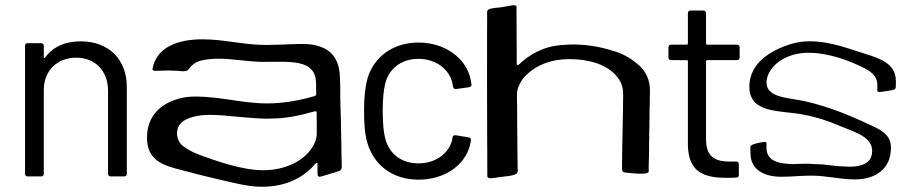

<svg xmlns="http://www.w3.org/2000/svg" viewBox="-20 -676 3449 731"><path d="M287.7 -518.6C228.3 -518.6 181 -498.5 150.8 -455.4C148.8 -453.4 146.7 -455.4 146.7 -458.4V-501.6C146.7 -507.6 142.7 -511.6 136.7 -511.6H85.3C79.3 -511.6 75.3 -507.6 75.3 -501.6V-14.4C75.3 -8.3 79.3 -4.3 85.3 -4.3H136.7C142.7 -4.3 146.7 -8.3 146.7 -14.4V-333.1C146.7 -406.3 197.1 -456.4 270.6 -456.4C343 -456.4 391.3 -405.3 391.3 -331.1V-14.4C391.3 -8.3 395.4 -4.3 401.4 -4.3H452.7C458.8 -4.3 462.8 -8.3 462.8 -14.4V-345.2C462.8 -450.4 393.4 -518.6 287.7 -518.6Z M1279.5 -137.1C1279.5 -154.2 1278.3 -171 1278.3 -188.2C1278.3 -238.6 1274.6 -290 1275.4 -341C1275.4 -352.2 1274.5 -363.5 1274.5 -374.9C1273.4 -453.9 1240.3 -491.8 1175.2 -504.8C1144.3 -511.4 1106.2 -507.8 1072.3 -507.2C1069.5 -507.2 1066.9 -506.5 1064.2 -506.5C1041.1 -506.5 1017.6 -504.8 993.7 -504.8C907.5 -504.8 837.9 -525.6 754.6 -526.3C656.9 -527.1 576.1 -496.7 560.6 -414C559.6 -406.2 568.4 -406.4 573.5 -406.4C589.4 -406.4 606.2 -407.7 622.5 -407.7C633.6 -407.5 644.4 -407.1 655.3 -406.4C665.4 -405.8 676.7 -403.5 686.8 -405.6C698 -407.1 701.2 -417.2 707.4 -423.8C711.2 -427.8 715.5 -430.3 719.7 -433.9C728.6 -440.7 742.6 -445 753.9 -447.2C816.6 -460.1 883.7 -446.1 945.8 -442C1047.9 -433.6 1183.1 -467.5 1183.1 -358.8C1183.3 -356.2 1183.6 -353.4 1183.6 -350.8V-342.6C1183.6 -337 1183.6 -331.4 1183.8 -325.8C1183.8 -323 1183.9 -320.2 1183.9 -317.4C1183.9 -311.7 1178.4 -310.5 1174.1 -309.1C1132.4 -297.3 1089.9 -288.1 1041.4 -284.1C923.3 -274.1 837.5 -308.4 723 -308.4C700.2 -308.4 678.8 -305.5 659.9 -300.2C593.4 -281.3 539.7 -236.7 539.7 -151.3C539.7 -75.3 588 -51 647.4 -34.7C709.6 -18.1 772.9 -1.8 835.7 12.4C877.1 21.8 918.5 32.5 961.1 34.6C1053 39.1 1120.2 8.2 1166.5 -36.8C1170.2 -40.4 1183.1 -58.8 1188.2 -56.1C1189.2 -54.5 1186.4 -57.1 1188.2 -56.1C1189.5 -54 1189.4 -51.5 1188.5 -48C1188.5 -45.2 1188.7 -42.4 1188.7 -39.6C1188.9 -34 1189 -28.4 1189 -22.8C1189 -17.8 1188.5 -11.7 1190 -7.7C1192.7 -0.3 1201.8 -3.7 1207.3 -5.3C1224.5 -10.2 1241.7 -15.6 1258.9 -20.9C1271.1 -24.7 1281.3 -25.3 1281.3 -42.8C1281.1 -45.6 1281.1 -48.2 1281.1 -51C1280.3 -79.1 1279.5 -108.3 1279.5 -137.1ZM1185.6 -236.1C1185.6 -235.4 1185.2 -232.6 1185.7 -232.6C1185.7 -227.6 1185.6 -232.6 1185.7 -232.6C1185.7 -217.2 1186.4 -201.8 1185.9 -187.1C1186.1 -181.4 1186.1 -175.6 1186.1 -169.8C1186.1 -150.7 1181.2 -136.9 1173.9 -123.3C1145.6 -71.8 1085.9 -38.1 1015.4 -29.8C969 -24.5 927.1 -31.3 887.9 -40.1C845 -49.8 804 -63.4 764.5 -77.4C730.6 -89 697.9 -102.2 673.5 -122.9C658.5 -135.7 647.7 -163.1 657.9 -189.9C669.5 -220.9 708.6 -231.7 746.2 -237C782.9 -240.7 821.4 -237.5 855.9 -234C897.9 -230.7 938.5 -225.9 984.1 -224.4C989.6 -224.4 994.8 -224.2 1000.3 -224.2C1005.7 -224.2 1011.1 -224.8 1016.5 -224.8C1074.7 -225.2 1126.9 -238 1174.9 -251.2C1178 -252.1 1185.4 -254.9 1185.6 -248.7Z M1573 8C1671 8 1749 -45 1769 -122C1771 -130 1772 -137 1773 -142C1774 -149 1770 -152 1764 -153L1715 -161C1709 -162 1704 -160 1703 -153C1703 -152 1703 -151 1702 -149V-145C1690 -93 1640 -54 1573 -54C1505 -54 1459 -94 1446 -152C1441 -172 1437 -205 1437 -254C1437 -299 1441 -334 1446 -355C1459 -412 1505 -452 1573 -452C1642 -452 1691 -410 1702 -361L1705 -346C1706 -340 1710 -336 1716 -337L1766 -344C1772 -345 1776 -348 1775 -355C1774 -363 1772 -373 1769 -385C1749 -456 1674 -514 1573 -514C1476 -514 1403 -459 1379 -377C1371 -346 1366 -310 1366 -255C1366 -204 1369 -165 1379 -131C1404 -47 1475 8 1573 8Z M1947.3 -442.7C1947.3 -445.6 1947.3 -448.5 1947.3 -451.3C1947.3 -453.1 1947.3 -454.9 1947.3 -456.6C1947.3 -458.8 1947.3 -460.9 1947.3 -463C1947.5 -470.1 1947.3 -476.7 1947.3 -483.5C1947.1 -502.5 1946.9 -515.4 1946.9 -534.5C1946.9 -537.9 1947 -541.2 1947 -544.6V-550.6C1947 -553.7 1946.9 -556.8 1946.9 -559.9C1946.9 -574.5 1946.7 -589.6 1946.7 -604.3C1946.7 -607.5 1946.7 -610.7 1946.6 -613.8C1946.6 -622.5 1946.5 -629.6 1946.5 -639C1946.5 -642.8 1946.7 -646.7 1946.7 -650.7C1946.7 -656.2 1937 -656.7 1931.8 -655.8C1917.3 -653.6 1902.8 -650.6 1888 -648.3C1873.3 -646 1852.6 -646.3 1840.1 -640C1833.5 -636.6 1834.6 -629.3 1834.6 -619.9C1834.6 -614.7 1834.7 -609.5 1834.7 -604.3C1834.7 -586.9 1834.4 -569.2 1834.4 -552C1834.4 -548.2 1834.5 -544.3 1834.5 -540.5C1834.5 -536.7 1834.4 -532.9 1834.4 -529.1V-477.1C1834.4 -471 1834.3 -465 1834.3 -459C1834.3 -452.6 1834.4 -446.1 1834.4 -439.6C1834.4 -432.2 1834.3 -424.8 1834.3 -417.5V-376C1834.3 -358.2 1834.4 -340.4 1834.4 -322.7V-282.4C1834.5 -278.9 1834.5 -275.4 1834.5 -271.9V-255.5C1834.5 -252.4 1834.6 -249.4 1834.6 -246.3C1834.6 -243.3 1834.5 -240.4 1834.5 -237.4C1834.5 -229.4 1834.7 -221.1 1834.7 -212.9C1834.7 -204.1 1834.7 -195.3 1834.7 -186.5C1834.7 -167.6 1834.8 -148.6 1834.8 -129.8C1834.8 -122.6 1835.1 -115.2 1835.1 -108.3C1835.1 -104.9 1835.1 -101.6 1835.1 -98.2C1835.1 -75.9 1835.2 -53 1835.2 -31.2C1835.3 -22.6 1835.5 -13.7 1835.5 -4.9C1835.5 0.4 1842 2.8 1846.9 2.6C1860 2.2 1872.5 -0.2 1884.7 -2.1C1903.3 -4.9 1931.7 -5.1 1946.2 -14.8C1949.7 -17.2 1954.1 -27.7 1950.5 -33.8C1951.5 -38.3 1950.6 -43.1 1950.6 -47.6C1950.6 -50.1 1950.7 -52.5 1950.7 -55C1950.7 -57.8 1950.6 -60.6 1950.6 -63.6C1950.5 -68.9 1950.2 -74.7 1950.2 -79.8C1950.2 -85.3 1950.1 -90.4 1950.1 -95.9C1950.1 -115.6 1949.3 -136 1949.7 -156.8C1948.7 -158.5 1949.5 -164 1949.4 -166.9V-172.9C1949.4 -174.8 1949.4 -176.6 1949.4 -178.4C1949.4 -180.5 1949.5 -182.5 1949.5 -184.6C1949.5 -187.8 1948.4 -193.7 1949.6 -195.8C1948.4 -197 1949.1 -202.7 1949.1 -205.6C1949.1 -210.8 1949 -216.3 1949 -221.7C1949 -227.4 1949 -233 1948.9 -238.6C1948.9 -250.5 1948.4 -264.4 1948.7 -277.9C1948.7 -280.4 1948.5 -282.7 1948.5 -285.1C1948.5 -286.9 1948.3 -288.6 1948.3 -290.3C1948.3 -293.7 1948.4 -297.1 1948.5 -300.5C1948.5 -302.1 1948.2 -303.8 1948.2 -305.3C1948.2 -308 1948.1 -310.3 1948.1 -313C1948.1 -326.4 1951.1 -339.8 1955.4 -349.3C1959.4 -358.6 1964.1 -366.1 1969.3 -374C1973.5 -380.4 1979.5 -386.7 1985.1 -392C2023.3 -427.5 2075.2 -450.9 2148.3 -450.9C2220.5 -450.9 2285.1 -431.5 2321.5 -392.7C2339.3 -373.8 2352.8 -353.3 2352.5 -316.1C2352 -225 2348.7 -133.4 2348.2 -40.8C2348.2 -40.1 2348.2 -39.4 2348.2 -38.8C2347.9 -25.9 2349.3 -20.1 2361 -19.1C2377.9 -17.7 2451.2 -6.9 2450.1 -24.6C2449 -40.8 2450.4 -57.1 2450.6 -73.9C2450.6 -75.1 2450.8 -76.3 2450.8 -77.5C2450.8 -90.5 2451.2 -103.4 2451.2 -116.4C2451.2 -121 2451.1 -125.6 2451.1 -130.2C2451.1 -131.2 2451.4 -132.3 2451.4 -133.3C2451.5 -141.1 2451.8 -148.9 2451.8 -156.4C2451.8 -159.9 2451.6 -163.5 2451.6 -167.1C2451.6 -168 2451.8 -169.1 2451.8 -170.2C2452 -177.3 2452.3 -184.2 2452.3 -190.6C2452.3 -193.9 2452.6 -197.1 2452.6 -200.1C2452.6 -202.8 2452.5 -205.4 2452.5 -208C2452.5 -217.1 2452.8 -226.5 2453 -235.6C2453 -238.9 2453 -242.4 2453 -245.9C2453 -248.9 2453.2 -251.8 2453.2 -254.7C2453.3 -257 2453.2 -259.2 2453.1 -261.5C2453.1 -267.4 2453.2 -274.1 2453.8 -280.6C2453.8 -280.9 2453.8 -281.2 2453.8 -281.5C2453.8 -283.8 2453.8 -286.1 2453.8 -288.4C2453.8 -295.1 2454.1 -301.4 2454.1 -308.3C2454 -313.5 2454.3 -318.7 2454.4 -323.6C2454.4 -324.6 2454.4 -325.6 2454.4 -326.5C2456.8 -372.6 2435.8 -407.8 2411.2 -429C2387.2 -449.8 2358.8 -467.8 2325.4 -478.9C2283.3 -492.6 2238.7 -503.5 2184.7 -506.1H2184C2177 -506.5 2170.1 -506.8 2162.7 -506.8C2146.4 -506.8 2131.6 -505.3 2116.9 -504.3C2047.5 -499.2 1994.5 -467.5 1955.6 -430.2C1953.5 -428.3 1951.3 -427.4 1948.4 -428.7C1948 -430.3 1947.4 -432 1947.4 -434.3C1947.4 -437.2 1947.3 -440 1947.3 -442.7Z M2796 -457V-496C2796 -502 2792 -506 2786 -506H2672C2670 -506 2668 -508 2668 -510V-626C2668 -632 2664 -636 2658 -636H2609C2603 -636 2599 -632 2599 -626V-510C2599 -508 2597 -506 2595 -506H2535C2529 -506 2525 -502 2525 -496V-457C2525 -451 2529 -447 2535 -447H2595C2597 -447 2599 -445 2599 -443V-126C2600 -22 2658 1 2746 1C2758 1 2770 1 2783 0C2790 0 2793 -4 2793 -10V-51C2793 -57 2789 -61 2783 -61H2757C2697 -61 2668 -83 2668 -148V-443C2668 -445 2670 -447 2672 -447H2786C2792 -447 2796 -451 2796 -457Z M2892.8 -135.6C2881.8 -135.6 2838 -127.8 2837.1 -118C2837.1 -117.1 2836.8 -116.1 2836.8 -115.2C2836.8 -107.9 2837.1 -100.7 2837.1 -93.5C2837.1 -29.1 2889.7 -3 2955.3 -3C2994.3 -3 3029.1 -7.3 3069.1 -7.3C3128.3 -7.3 3177.3 7.1 3235.4 7.1C3313.2 7.1 3372 -33.5 3372 -111.8C3373.9 -156 3342 -176.5 3312.9 -191.1C3230.4 -230.5 3143.7 -268.2 3046.8 -290C2980.1 -306 2878.2 -301 2901.9 -384.2C2920 -438.3 2984.1 -475 3055.7 -475C3063.4 -475.2 3071.3 -475 3079.2 -474.5C3145.7 -468.7 3199.5 -449.8 3250 -426.5C3278.8 -413.5 3320.2 -395.3 3320.2 -353.7C3320.4 -348.4 3320.2 -343.1 3320.2 -337.8C3320.2 -335.9 3319.9 -333.7 3319.9 -331.8C3319.9 -327.5 3324 -325.3 3328.6 -325.3C3345.8 -328.2 3362.4 -329.7 3378.3 -333C3390.4 -336 3390.8 -340.7 3390.8 -354.4C3390.8 -357.3 3391 -360.2 3391 -363.1C3391 -364.5 3390.8 -366.2 3390.8 -367.9C3390.8 -434.3 3328.6 -453.7 3277.4 -470C3198 -494.8 3086.3 -540.9 2985.1 -506.5C2917 -484.3 2833 -437.2 2833 -346C2833 -243.7 2948.1 -256.1 3032.4 -240.8C3090.5 -230.4 3140 -213.2 3187.6 -192.5C3232.3 -173.7 3312.2 -152.8 3299.3 -88C3293 -53.1 3257.3 -41.4 3216.1 -41.4H3209.4C3204.6 -41.6 3199.6 -42.1 3194.8 -42.4C3166 -42.4 3138.8 -47.5 3110.7 -50.1C3093.8 -50.1 3076.5 -51.7 3058.8 -52.5H3033.3C3029.3 -52.5 3025.4 -52.2 3019.9 -52C3015.1 -52 3008.4 -52 3000.7 -51C2947.6 -52.6 2898.1 -60.1 2898.1 -114.9C2898.1 -119.2 2898.3 -123.6 2898.3 -127.9C2898.3 -132.5 2897 -135.3 2892.8 -135.6Z"/></svg>

Font: Elastic
Style: elastic
Weight: 400
Designer: Jeremy Tribby
Foundry: Tribby Type
Version: Version 1.422;hotconv 1.0.109;makeotfexe 2.5.65596